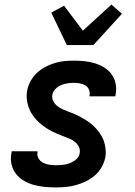

<svg xmlns="http://www.w3.org/2000/svg" viewBox="-20 -807 590 839"><path d="M223 12Q198 12 173.5 9.5Q149 7 126 0.5Q103 -6 83 -18Q63 -30 49 -48.5Q35 -67 30 -90.5Q25 -114 30 -139L31 -146H144V-143Q141 -128 148 -115.5Q155 -103 167 -96.5Q179 -90 193.5 -87.5Q208 -85 223 -85Q238 -85 253.5 -86.5Q269 -88 284 -93.5Q299 -99 312.5 -110.5Q326 -122 328 -137Q331 -152 325 -164.5Q319 -177 308.5 -186Q298 -195 285 -200.5Q272 -206 258.5 -211Q245 -216 232 -221.5Q219 -227 206.5 -233.5Q194 -240 182.5 -247.5Q171 -255 160.5 -263.5Q150 -272 140.5 -282Q131 -292 123 -303.5Q115 -315 109.5 -327.5Q104 -340 100.5 -354Q97 -368 96.5 -382.5Q96 -397 99 -413Q103 -433 114 -453Q125 -473 141.5 -488.5Q158 -504 178 -514.5Q198 -525 219 -531.5Q240 -538 261 -540Q282 -542 303 -542Q327 -542 350.5 -539.5Q374 -537 396 -530Q418 -523 437 -511Q456 -499 468.5 -481Q481 -463 485.5 -440Q490 -417 485 -393L484 -386H371V-389Q374 -403 369 -415Q364 -427 353.5 -433.5Q343 -440 329.5 -442.5Q316 -445 303 -445Q289 -445 275.5 -443Q262 -441 248 -435.5Q234 -430 223 -419Q212 -408 209 -394Q206 -379 212.5 -366Q219 -353 230 -344Q241 -335 253.5 -329.5Q266 -324 279.5 -319Q293 -314 306 -308.5Q319 -303 331 -296.5Q343 -290 355 -282.5Q367 -275 377.5 -266.5Q388 -258 397.5 -248Q407 -238 415 -226.5Q423 -215 429 -202.5Q435 -190 438 -176Q441 -162 442 -147.5Q443 -133 440 -118Q435 -96 423.5 -75.5Q412 -55 393.5 -39.5Q375 -24 354 -14Q333 -4 311 2Q289 8 267 10Q245 12 223 12ZM272 -610 204 -752 260 -782 342 -673 467 -787 513 -747 388 -610Z"/></svg>

Font: Lode
Style: Bold Italic
Weight: 700
Italic angle: -11°
Monospace: yes
Designer: Belleve Invis
Foundry: Belleve Invis
Version: Version 29.2.0; ttfautohint (v1.8.3)